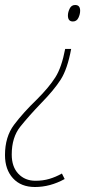

<svg xmlns="http://www.w3.org/2000/svg" viewBox="-42 -550 379 769"><path d="M230 -488Q230 -464 250 -464Q265 -464 272 -478.5Q279 -493 279 -507Q279 -530 259 -530Q244 -530 237 -515.5Q230 -501 230 -488ZM219 -354Q205 -280 179.5 -240Q154 -200 106 -152Q51 -99 14.5 -50.5Q-22 -2 -22 71Q-22 129 10 164Q42 199 98 199Q159 199 217 167L206 145Q181 159 155.5 166.5Q130 174 100 174Q58 174 31.5 146Q5 118 5 69Q5 0 39.5 -43Q74 -86 123 -137Q174 -189 201 -231Q228 -273 243 -354Z"/></svg>

Font: Noto Sans Display SemiCondensed Thin
Style: Italic
Weight: 250
Width: 4
Designer: Monotype Design team
Foundry: Monotype Imaging Inc.
Version: 1.000